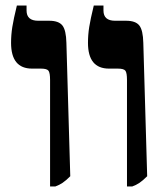

<svg xmlns="http://www.w3.org/2000/svg" viewBox="-20 -667 596 694"><path d="M439 7H458Q472 2 484 -6Q496 -14 512 -30L498 -512Q497 -558 483.5 -575Q470 -592 436 -592H396Q354 -592 354 -629V-647H319Q307 -598 302.5 -569.5Q298 -541 298 -512Q298 -419 374 -419H406Q428 -419 433.5 -411Q439 -403 439 -378ZM161 7H180Q194 2 206 -6Q218 -14 234 -30L220 -512Q219 -558 205.5 -575Q192 -592 158 -592H118Q76 -592 76 -629V-647H41Q29 -598 24.5 -569.5Q20 -541 20 -512Q20 -419 96 -419H128Q150 -419 155.5 -411Q161 -403 161 -378Z"/></svg>

Font: Noto Serif Hebrew SemiCondensed Extra
Style: Regular
Weight: 800
Width: 4
Designer: Monotype Design Team
Foundry: Monotype Imaging Inc.
Version: Version 1.901